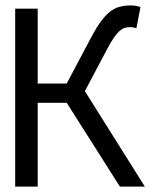

<svg xmlns="http://www.w3.org/2000/svg" viewBox="-20 -688 590 708"><path d="M119 0V-309H226L422 0H514L293 -352L374 -505Q388 -532 399.5 -548.5Q411 -565 420.5 -573.5Q430 -582 439.5 -585Q449 -588 460 -588Q465 -588 471 -587Q477 -586 483 -584L498 -662Q490 -665 480.5 -666.5Q471 -668 462 -668Q440 -668 421 -663Q402 -658 385 -644.5Q368 -631 351 -607.5Q334 -584 314 -546L226 -380H119V-656H36V0Z"/></svg>

Font: Codetta
Style: Regular
Weight: 400
Italic angle: -11°
Designer: Ulrich Proeller
Foundry: PROSA GmbH
Version: Version 2.00;September 29, 2018;FontCreator 11.5.0.2427 64-b